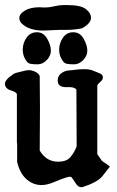

<svg xmlns="http://www.w3.org/2000/svg" viewBox="-23 -744 471 772"><path d="M218.8 -624 151.4 -621.1Q92.8 -621.1 63.5 -650.4Q54.7 -659.2 54.7 -671.9Q54.7 -684.6 68.4 -695.3Q91.8 -714.8 137.7 -714.8Q142.6 -714.8 142.6 -714.4Q142.6 -713.9 159.2 -713.9Q175.8 -713.9 195.8 -718.8Q215.8 -723.6 230.5 -723.6H247.1Q301.8 -723.6 322.3 -707.5Q342.8 -691.4 342.8 -672.4Q342.8 -653.3 316.4 -635.7Q307.6 -629.9 300.8 -628.9L280.3 -626Q266.6 -624 249 -624ZM85.9 -495.1Q68.4 -516.6 68.4 -543.5Q68.4 -570.3 83.5 -592.3Q98.6 -614.3 125.5 -614.3Q152.3 -614.3 167 -587.9Q181.6 -561.5 181.6 -540.5Q181.6 -519.5 165 -502.4Q148.4 -485.4 128.9 -485.4Q109.4 -485.4 100.1 -487.3Q90.8 -489.3 85.9 -495.1ZM232.4 -495.1Q214.8 -516.6 214.8 -543.5Q214.8 -570.3 230 -592.3Q245.1 -614.3 272 -614.3Q298.8 -614.3 313.5 -587.9Q328.1 -561.5 328.1 -540.5Q328.1 -519.5 311.5 -502.4Q294.9 -485.4 275.4 -485.4Q255.9 -485.4 246.6 -487.3Q237.3 -489.3 232.4 -495.1ZM242.2 -393.6Q209 -393.6 209 -419.9Q209 -439.5 223.6 -449.7Q238.3 -460 254.4 -460.9Q270.5 -461.9 282.7 -463.9Q294.9 -465.8 316.4 -465.8Q337.9 -465.8 351.1 -460Q364.3 -454.1 368.2 -453.1Q372.1 -452.1 379.9 -448.2Q390.6 -443.4 390.6 -433.6V-430.7Q390.6 -423.8 380.4 -415Q370.1 -406.2 368.2 -400.4V-124L386.7 -97.7Q389.6 -94.7 398.9 -88.9Q408.2 -83 418.9 -74.2L386.7 -33.2Q365.2 -9.8 307.6 8.8Q296.9 8.8 291 4.4Q285.2 0 277.8 -12.2Q270.5 -24.4 262.7 -33.2Q253.9 -34.2 246.1 -31.2Q238.3 -28.3 231.4 -26.4Q224.6 -24.4 195.3 -12.2Q166 0 145.5 0H140.6Q108.4 -1 82.5 -24.4Q56.6 -47.9 45.9 -92.8V-172.9Q45.9 -167 44.9 -167V-366.2Q40 -375 22.5 -379.9Q4.9 -384.8 -0.5 -396Q-5.9 -407.2 -1 -416Q7.8 -430.7 19.5 -437.5L29.3 -445.3Q36.1 -450.2 45.9 -452.1Q55.7 -454.1 69.8 -458Q84 -461.9 91.8 -461.9Q99.6 -461.9 103.5 -460.9Q128.9 -455.1 136.7 -438.5Q137.7 -368.2 137.7 -311.5L136.7 -138.7Q163.1 -93.8 210.9 -93.8Q243.2 -93.8 258.8 -110.8Q274.4 -127.9 285.2 -155.3L284.2 -383.8Q276.4 -393.6 256.8 -393.6Z"/></svg>

Font: Essays1743
Style: Medium
Weight: 500
Designer: Based on the typeface in a 1743 English translation of the essays of Montaigne.  PostScript/TrueType font designed by Jo
Version: Version 002.100